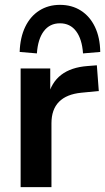

<svg xmlns="http://www.w3.org/2000/svg" viewBox="-20 -771 433 791"><path d="M65 0V-489H187V-371H177Q191 -431 232 -462.5Q273 -494 341 -499L379 -502L387 -396L315 -389Q254 -383 223 -351.5Q192 -320 192 -263V0ZM132 -551 61 -557Q63 -617 84 -660.5Q105 -704 142 -727.5Q179 -751 227 -751Q276 -751 313 -727.5Q350 -704 371 -660.5Q392 -617 393 -557L322 -551Q318 -610 293.5 -642.5Q269 -675 227 -675Q185 -675 160.5 -642.5Q136 -610 132 -551Z"/></svg>

Font: Nunito Sans 12pt ExtraLight 12pt
Style: Bold
Weight: 700
Version: Version 3.101;gftools[0.9.27]